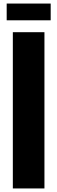

<svg xmlns="http://www.w3.org/2000/svg" viewBox="-20 -1060 322 1080"><path d="M52.2 0V-878.9H230V0ZM17.6 -945.8V-1040H265.1V-945.8Z"/></svg>

Font: Oswald-Bold
Style: Bold
Weight: 700
Designer: vernon adams
Foundry: vernon adams
Version: Version 2.002; ttfautohint (v0.92.18-e454-dirty) -l 8 -r 50 